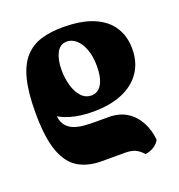

<svg xmlns="http://www.w3.org/2000/svg" viewBox="-130 -575 867 932"><g transform="rotate(-20 304.0 -109.0)"><path d="M464 249Q443 226 423 217.5Q403 209 372 209H251Q182 209 132.5 180Q83 151 56.5 79Q30 7 30 -122Q30 -227 47.5 -294.5Q65 -362 99.5 -399.5Q134 -437 183 -452Q232 -467 295 -467Q393 -467 455.5 -440Q518 -413 548 -365Q578 -317 578 -254Q578 -184 544 -134Q510 -84 447 -57.5Q384 -31 296 -31Q230 -31 179.5 -46Q129 -61 95 -89L121 -88Q121 -48 137 -26Q153 -4 178.5 5.5Q204 15 232.5 17Q261 19 286 19H356Q411 19 449.5 43Q488 67 510.5 108.5Q533 150 538 202Q528 221 508 233.5Q488 246 464 249ZM315 -108Q350 -108 369 -141Q388 -174 388 -232Q388 -283 374.5 -319.5Q361 -356 339 -375.5Q317 -395 291 -395Q255 -395 237.5 -360.5Q220 -326 220 -273Q220 -232 230.5 -194Q241 -156 262.5 -132Q284 -108 315 -108Z"/></g></svg>

Font: Vollkorn Black
Style: Regular
Weight: 900
Designer: Friedrich Althausen
Foundry: Friedrich Althausen
Version: Version 5.000